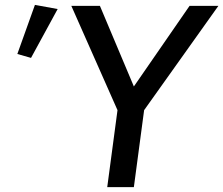

<svg xmlns="http://www.w3.org/2000/svg" viewBox="-20 -766 914 786"><path d="M756 -742 528 -412 389 -742H272L461 -315L419 0H528L570 -315L874 -742ZM107 -529 216 -729 123 -746 51 -545Z"/></svg>

Font: Cheyenne Sans Medium
Style: Italic
Weight: 500
Italic angle: -8.13011°
Designer: The Public Sans project authors (U.S. Web Design System), Libre Franklin designed by Pablo Impallari and Rodrigo Fuenzal
Foundry: The Cheyenne Sans Project Authors
Version: Version 2.007